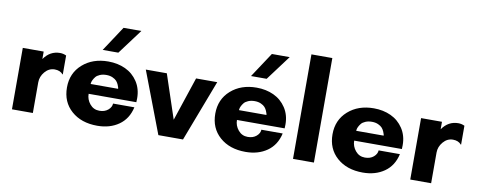

<svg xmlns="http://www.w3.org/2000/svg" viewBox="-65 -1049 3368 1357"><g transform="rotate(10 1619.5 -370.0)"><path d="M309.1 -330.1Q268.1 -330.1 239 -295.9Q210 -261.7 210 -220.2V0H60.1V-440.9H210V-387.2Q254.4 -451.2 326.2 -451.2Q349.6 -451.2 371.1 -440.9V-305.2H369.1Q348.1 -330.1 309.1 -330.1Z M864.7 -704.1 731 -524.9H618.7L736.8 -704.1ZM576.7 -272.9H773.9Q773.4 -276.4 772.5 -281.7Q771.5 -287.1 765.4 -301.3Q759.3 -315.4 749.8 -326.4Q740.2 -337.4 720.7 -346.2Q701.2 -355 675.8 -355Q649.4 -355 629.4 -346.4Q609.4 -337.9 599.9 -325.9Q590.3 -314 584.5 -302Q578.6 -290 577.6 -281.2ZM918 -230Q918 -225.6 917.5 -216.1Q917 -206.5 917 -202.1H574.7Q574.7 -161.6 601.3 -129.4Q627.9 -97.2 669.9 -97.2Q708 -97.2 731.9 -117.7Q755.9 -138.2 756.8 -164.1H909.7Q890.6 -79.1 827.1 -34.7Q763.7 9.8 672.9 9.8Q558.1 9.8 487.1 -53Q416 -115.7 416 -220.2Q416 -322.8 488.5 -387Q561 -451.2 672.9 -451.2Q740.7 -451.2 795.7 -425.8Q850.6 -400.4 884.3 -349.4Q918 -298.3 918 -230Z M1455.6 -440.9 1287.6 0H1110.8L942.9 -440.9H1093.8L1198.7 -126L1303.7 -440.9Z M1929.2 -704.1 1795.4 -524.9H1683.1L1801.3 -704.1ZM1641.1 -272.9H1838.4Q1837.9 -276.4 1836.9 -281.7Q1835.9 -287.1 1829.8 -301.3Q1823.7 -315.4 1814.2 -326.4Q1804.7 -337.4 1785.2 -346.2Q1765.6 -355 1740.2 -355Q1713.9 -355 1693.8 -346.4Q1673.8 -337.9 1664.3 -325.9Q1654.8 -314 1648.9 -302Q1643.1 -290 1642.1 -281.2ZM1982.4 -230Q1982.4 -225.6 1981.9 -216.1Q1981.4 -206.5 1981.4 -202.1H1639.2Q1639.2 -161.6 1665.8 -129.4Q1692.4 -97.2 1734.4 -97.2Q1772.5 -97.2 1796.4 -117.7Q1820.3 -138.2 1821.3 -164.1H1974.1Q1955.1 -79.1 1891.6 -34.7Q1828.1 9.8 1737.3 9.8Q1622.6 9.8 1551.5 -53Q1480.5 -115.7 1480.5 -220.2Q1480.5 -322.8 1553 -387Q1625.5 -451.2 1737.3 -451.2Q1805.2 -451.2 1860.1 -425.8Q1915 -400.4 1948.7 -349.4Q1982.4 -298.3 1982.4 -230Z M2227.1 0H2077.1V-750H2227.1Z M2482.4 -272.9H2679.7Q2679.2 -276.4 2678.2 -281.7Q2677.2 -287.1 2671.1 -301.3Q2665 -315.4 2655.5 -326.4Q2646 -337.4 2626.5 -346.2Q2606.9 -355 2581.5 -355Q2555.2 -355 2535.2 -346.4Q2515.1 -337.9 2505.6 -325.9Q2496.1 -314 2490.2 -302Q2484.4 -290 2483.4 -281.2ZM2823.7 -230Q2823.7 -225.6 2823.2 -216.1Q2822.8 -206.5 2822.8 -202.1H2480.5Q2480.5 -161.6 2507.1 -129.4Q2533.7 -97.2 2575.7 -97.2Q2613.8 -97.2 2637.7 -117.7Q2661.6 -138.2 2662.6 -164.1H2815.4Q2796.4 -79.1 2732.9 -34.7Q2669.4 9.8 2578.6 9.8Q2463.9 9.8 2392.8 -53Q2321.8 -115.7 2321.8 -220.2Q2321.8 -322.8 2394.3 -387Q2466.8 -451.2 2578.6 -451.2Q2646.5 -451.2 2701.4 -425.8Q2756.3 -400.4 2790 -349.4Q2823.7 -298.3 2823.7 -230Z M3167.5 -330.1Q3126.5 -330.1 3097.4 -295.9Q3068.4 -261.7 3068.4 -220.2V0H2918.5V-440.9H3068.4V-387.2Q3112.8 -451.2 3184.6 -451.2Q3208 -451.2 3229.5 -440.9V-305.2H3227.5Q3206.5 -330.1 3167.5 -330.1Z"/></g></svg>

Font: Glacial Indifference
Style: Bold
Weight: 700
Version: Version 1.001